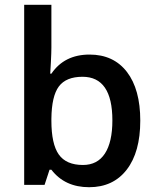

<svg xmlns="http://www.w3.org/2000/svg" viewBox="-20 -780 663 810"><path d="M357.9 -549.8Q459 -549.8 515.4 -476.6Q571.8 -403.3 571.8 -271Q571.8 -138.2 514.6 -64.2Q457.5 9.8 356 9.8Q253.4 9.8 196.8 -64H189L168 0H82V-759.8H196.8V-579.1Q196.8 -559.1 194.8 -519.5Q192.9 -480 191.9 -469.2H196.8Q251.5 -549.8 357.9 -549.8ZM328.1 -456.1Q258.8 -456.1 228.3 -415.3Q197.8 -374.5 196.8 -278.8V-271Q196.8 -172.4 228 -128.2Q259.3 -84 330.1 -84Q391.1 -84 422.6 -132.3Q454.1 -180.7 454.1 -272Q454.1 -456.1 328.1 -456.1Z"/></svg>

Font: f3_51262          
Style: Regular
Weight: 600
Foundry: Ascender Corporation
Version: Version 1.10